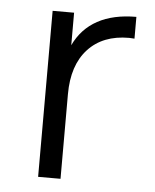

<svg xmlns="http://www.w3.org/2000/svg" viewBox="-44 -568 489 606"><g transform="rotate(5 200.5 -265.0)"><path d="M364 -530V-461L347 -462Q264 -462 217 -411Q170 -360 170 -268V0H99V-526H167V-423Q192 -476 241.5 -503Q291 -530 364 -530Z"/></g></svg>

Font: APTA Sans Regular
Style: Regular
Weight: 400
Version: Version 7.200